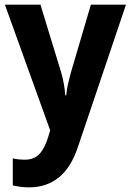

<svg xmlns="http://www.w3.org/2000/svg" viewBox="-20 -566 563 826"><path d="M1 -546H154L243 -255Q250 -231 254.5 -206Q259 -181 261 -156H265Q267 -181 272.5 -204.5Q278 -228 285 -254L371 -546H522L316 64Q286 155 233 197.5Q180 240 106 240Q84 240 66.5 237.5Q49 235 35 232V115Q45 118 59 119.5Q73 121 87 121Q127 121 150 96Q173 71 187 24L196 -5Z"/></svg>

Font: Noto Sans SemiCondensed
Style: Bold
Weight: 700
Width: 4
Designer: Monotype Design Team
Foundry: Monotype Imaging Inc.
Version: Version 2.013; ttfautohint (v1.8.4.7-5d5b)